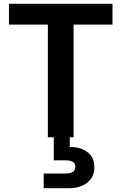

<svg xmlns="http://www.w3.org/2000/svg" viewBox="-20 -720 637 1007"><path d="M231 0V-591H27V-700H570V-591H366V0ZM209 267V190H324Q349 190 362 181.5Q375 173 375 155Q375 137 362 129Q349 121 324 121H262V-4H346V51Q379 50 408.5 61Q438 72 456.5 95.5Q475 119 475 157Q475 194 456.5 218.5Q438 243 408.5 255Q379 267 344 267Z"/></svg>

Font: DM Sans 18pt
Style: Bold
Weight: 700
Designer: Colophon Foundry, Jonny Pinhorn
Foundry: Colophon Foundry
Version: Version 4.004;gftools[0.9.30]